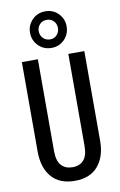

<svg xmlns="http://www.w3.org/2000/svg" viewBox="-106 -1044 695 1111"><g transform="rotate(-10 241.5 -488.0)"><path d="M242 10Q152 10 105 -45Q58 -100 58 -195V-720H152V-180Q152 -123 176 -96.5Q200 -70 242 -70Q284 -70 307.5 -96.5Q331 -123 331 -179V-720H425V-194Q425 -100 378 -45Q331 10 242 10ZM242 -771Q196 -771 165 -802.5Q134 -834 134 -879Q134 -923 165 -954.5Q196 -986 242 -986Q288 -986 318.5 -954.5Q349 -923 349 -879Q349 -834 318.5 -802.5Q288 -771 242 -771ZM243 -821Q267 -821 282.5 -838Q298 -855 298 -879Q298 -903 282 -919.5Q266 -936 242 -936Q217 -936 201 -919.5Q185 -903 185 -879Q185 -855 201 -838Q217 -821 243 -821Z"/></g></svg>

Font: Instrument Sans Condensed Medium
Style: Regular
Weight: 500
Width: 3
Designer: Rodrigo Fuenzalida
Foundry: fragTYPE
Version: Version 1.000;gftools[0.9.28]